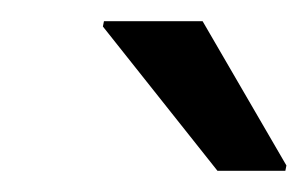

<svg xmlns="http://www.w3.org/2000/svg" viewBox="-20 -763 290 181"><path d="M185 -602 77 -738 78 -743H171L250 -607L249 -602Z"/></svg>

Font: Azeri Sans
Style: Italic
Weight: 400
Designer: Hector Gatti & Omnibus-Type (original fonts) / Cristiano Sobral (main changes and remastering)
Foundry: Omnibus-Type
Version: Version 0.07;August 21, 2020;FontCreator 13.0.0.2681 64-bit;